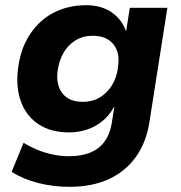

<svg xmlns="http://www.w3.org/2000/svg" viewBox="-20 -531 698 741"><path d="M248 190Q185 190 126.5 175Q68 160 25 132L71 20Q95 35 124 47Q153 59 184.5 65.5Q216 72 245 72Q318 72 359 40.5Q400 9 411 -54L421 -117H419Q402 -85 374.5 -63Q347 -41 314.5 -30.5Q282 -20 247 -20Q178 -20 131 -50Q84 -80 62.5 -134.5Q41 -189 49 -261Q55 -318 76.5 -364Q98 -410 132.5 -443Q167 -476 213 -493.5Q259 -511 312 -511Q370 -511 410 -484Q450 -457 466 -411L467 -412L481 -501H626L557 -62Q545 18 504.5 74.5Q464 131 399.5 160.5Q335 190 248 190ZM299 -138Q338 -138 367 -156Q396 -174 414.5 -206Q433 -238 436 -278Q443 -330 416.5 -361.5Q390 -393 338 -393Q300 -393 271 -375Q242 -357 224.5 -326Q207 -295 202 -255Q196 -202 221.5 -170Q247 -138 299 -138Z"/></svg>

Font: Nunito Sans 8pt ExtraBold
Style: Italic
Weight: 800
Italic angle: -9°
Version: Version 3.101;gftools[0.9.27]